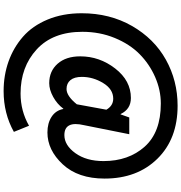

<svg xmlns="http://www.w3.org/2000/svg" viewBox="9 -801 982 1040"><g transform="rotate(90 500.0 -281.0)"><path d="M473.6 190.4Q387.7 190.4 312.5 163.6Q237.3 136.7 178.7 85.4Q120.1 34.2 85.9 -47.9Q51.8 -129.9 51.8 -232.4Q51.8 -384.8 120.6 -504.9Q189.5 -625 303.2 -688.5Q417 -752 552.7 -752Q732.4 -752 839.8 -642.6Q947.3 -533.2 947.3 -356.4Q947.3 -212.9 870.1 -129.9Q793 -46.9 697.3 -46.9Q647.5 -46.9 612.8 -69.3Q578.1 -91.8 570.3 -132.8H568.4Q543.9 -99.6 504.9 -78.1Q465.8 -56.6 430.7 -56.6Q365.2 -56.6 325.2 -102.1Q285.2 -147.5 285.2 -224.6Q285.2 -329.1 351.1 -414.1Q417 -499 510.7 -499Q571.3 -499 597.7 -443.4H599.6L616.2 -490.2H707L658.2 -246.1Q632.8 -138.7 711.9 -138.7Q766.6 -138.7 809.6 -198.2Q852.5 -257.8 852.5 -350.6Q852.5 -486.3 774.4 -573.7Q696.3 -661.1 541 -661.1Q467.8 -661.1 397.5 -630.4Q327.1 -599.6 272.9 -545.9Q218.8 -492.2 185.5 -411.1Q152.3 -330.1 152.3 -236.3Q152.3 -76.2 247.6 11.2Q342.8 98.6 486.3 98.6Q581.1 98.6 661.1 52.7L694.3 134.8Q594.7 190.4 473.6 190.4ZM461.9 -150.4Q500 -150.4 544.9 -206.1L574.2 -366.2Q552.7 -403.3 514.6 -403.3Q462.9 -403.3 429.7 -348.6Q396.5 -293.9 396.5 -233.4Q396.5 -192.4 414.1 -171.4Q431.6 -150.4 461.9 -150.4Z"/></g></svg>

Font: Gen Shin Gothic Bold
Style: Bold
Weight: 700
Designer: [Source Han Sans]
Ryoko NISHIZUKA  (kana & ideographs); Paul D. Hunt (Latin, Greek & Cyrillic); Wenlong ZHANG  (bopomofo
Version: Version 1.002.20150607